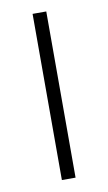

<svg xmlns="http://www.w3.org/2000/svg" viewBox="-68 -577 347 615"><g transform="rotate(-10 105.0 -270.0)"><path d="M83 0V-540.5H127.5V0Z"/></g></svg>

Font: Encode Sans XLt
Style: Regular
Weight: 200
Designer: Multiple Designers
Foundry: Impallari Type
Version: Version 3.002; ttfautohint (v1.8.3) -l 8 -r 50 -G 200 -x 14 